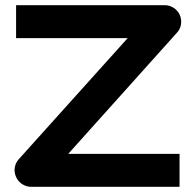

<svg xmlns="http://www.w3.org/2000/svg" viewBox="-20 -720 754 740"><path d="M673 -662C663 -685 640 -700 615 -700H42V-573H472L52 -106C36 -88 31 -61 42 -38C52 -15 75 0 100 0H672V-127H243L662 -594C679 -612 683 -639 673 -662Z"/></svg>

Font: Audiowide
Style: Regular
Weight: 400
Designer: Astigmatic (AOETI)
Foundry: Astigmatic (AOETI)
Version: Version 1.002